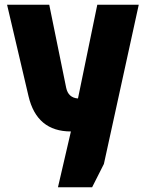

<svg xmlns="http://www.w3.org/2000/svg" viewBox="-20 -558 619 815"><path d="M281 0Q136 0 101 -150L10 -538H189L261 -185Q270 -143 311 -140L393 -538H569L421 138L371 237H226Z"/></svg>

Font: Exo ExtraBold
Style: Regular
Weight: 800
Designer: Natanael Gama
Foundry: Natanael Gama
Version: Version 1.500